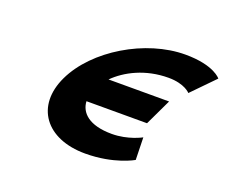

<svg xmlns="http://www.w3.org/2000/svg" viewBox="-118 -913 1294 1096"><g transform="rotate(20 529.0 -364.5)"><path d="M594.1 -158.4C454 -158.4 398.2 -216.7 394.8 -284.6H762.7L838.6 -444.4H470.7C538.4 -512.1 649.8 -570.6 790.1 -570.6C888.9 -570.6 925.2 -527.3 925.2 -527.3L1057.9 -663.3C1057.9 -663.3 1010.4 -727.9 835.1 -727.9C594.4 -727.9 322.9 -564.7 227.2 -363.2C131.8 -162.6 249.9 -1.1 489.5 -1.1C664.9 -1.1 773.8 -65.7 773.8 -65.7L770.4 -201.7C770.4 -201.7 692.9 -158.4 594.1 -158.4Z"/></g></svg>

Font: Hussar
Style: BdSuprExtOblFive
Weight: 700
Foundry: Cannot Into Space Fonts
Version: Version 2.00